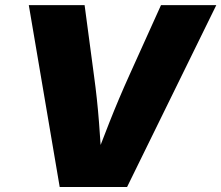

<svg xmlns="http://www.w3.org/2000/svg" viewBox="-20 -748 885 768"><path d="M218.8 0 95.2 -727.5H318.4L356 -445.3Q368.7 -353.5 376 -258.8Q383.3 -164.1 388.7 -67.4H343.3Q380.4 -164.1 417.7 -258.8Q455.1 -353.5 496.6 -445.3L624 -727.5H845.2L488.3 0Z"/></svg>

Font: Inter 16pt Black
Style: Italic
Weight: 900
Italic angle: -9.3988°
Version: Version 4.001;git-66647c0bb